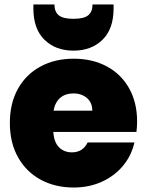

<svg xmlns="http://www.w3.org/2000/svg" viewBox="-20 -830 656 857"><path d="M592 -287Q592 -264 589 -241H218Q221 -195 243.5 -172.5Q266 -150 301 -150Q350 -150 371 -194H580Q567 -136 529.5 -90.5Q492 -45 435 -19Q378 7 309 7Q226 7 161.5 -28Q97 -63 60.5 -128Q24 -193 24 -281Q24 -369 60 -433.5Q96 -498 160.5 -533Q225 -568 309 -568Q392 -568 456 -534Q520 -500 556 -436.5Q592 -373 592 -287ZM392 -336Q392 -372 368 -392.5Q344 -413 308 -413Q272 -413 249 -393.5Q226 -374 219 -336ZM487 -792Q487 -701 437.5 -652.5Q388 -604 308 -604Q228 -604 178.5 -652.5Q129 -701 129 -792V-810H223Q223 -778 242 -762Q261 -746 308 -746Q355 -746 374 -762Q393 -778 393 -810H487Z"/></svg>

Font: DVN-Poppins ExtBd
Style: Regular
Weight: 800
Designer: Ninad Kale (Devanagari), Jonny Pinhorn (Latin)
Foundry: Indian Type Foundry
Version: 4.004